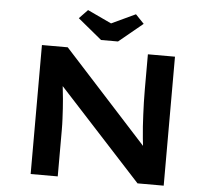

<svg xmlns="http://www.w3.org/2000/svg" viewBox="-59 -974 1131 1038"><g transform="rotate(5 506.0 -455.0)"><path d="M145 0V-700H285L762 -177H740Q736 -211 732.5 -244Q729 -277 727 -309Q725 -341 723.5 -373.5Q722 -406 721 -439.5Q720 -473 720 -509V-700H867V0H725L240 -528L272 -527Q275 -499 278 -472Q281 -445 283.5 -419.5Q286 -394 287.5 -367Q289 -340 290.5 -312Q292 -284 292 -252V0ZM461 -755 331 -862 377 -910 522 -842H492L637 -910L683 -862L553 -755Z"/></g></svg>

Font: Lexend Mega SemiBold
Style: Regular
Weight: 600
Designer: Bonnie Shaver-Troup, Thomas Jockin
Foundry: Lexend
Version: Version 1.007